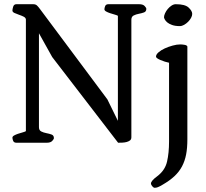

<svg xmlns="http://www.w3.org/2000/svg" viewBox="-20 -678 979 912"><path d="M39 -24Q39 -30 47 -34.5Q55 -39 65.5 -42.5Q76 -46 87 -49Q98 -52 103 -55V-586Q102 -594 92 -599Q82 -604 70 -608Q58 -612 48.5 -616.5Q39 -621 39 -628Q39 -634 42.5 -646Q46 -658 58 -658H138Q149 -658 155.5 -652Q162 -646 170 -635L490 -206L540 -104V-603Q535 -606 524 -609Q513 -612 502.5 -615.5Q492 -619 484 -623.5Q476 -628 476 -634Q476 -640 479.5 -649Q483 -658 495 -658H641Q659 -658 667 -649.5Q675 -641 675 -636Q675 -623 664 -619Q653 -615 639.5 -612.5Q626 -610 615 -604.5Q604 -599 604 -584V-26Q604 -16 597.5 -11Q591 -6 581.5 -3.5Q572 -1 561 -0.5Q550 0 541 0L228 -407L165 -520V-74Q165 -59 176 -53.5Q187 -48 200.5 -45.5Q214 -43 225 -39Q236 -35 236 -22Q236 -17 228 -8.5Q220 0 202 0H58Q46 0 42.5 -9Q39 -18 39 -24ZM783 -380Q763 -384 742 -393Q721 -402 721 -409Q721 -419 733 -429.5Q745 -440 762.5 -448Q780 -456 800 -461.5Q820 -467 836 -467Q846 -467 857 -465Q868 -463 870 -457V-16Q870 25 864 56Q858 87 844.5 112.5Q831 138 808.5 159Q786 180 753 199Q738 208 730 211Q722 214 715 214Q709 214 703 206.5Q697 199 697 194Q697 181 727 159Q764 131 773.5 89.5Q783 48 783 -6ZM834 -554Q812 -554 797 -559.5Q782 -565 774 -572Q766 -579 762.5 -586Q759 -593 759 -596Q759 -604 764 -615Q769 -626 777 -635.5Q785 -645 795 -651.5Q805 -658 815 -658Q859 -658 876 -642Q893 -626 893 -612Q893 -603 887.5 -593Q882 -583 873.5 -574.5Q865 -566 854.5 -560Q844 -554 834 -554Z"/></svg>

Font: Asar
Style: Regular
Weight: 400
Designer: Eben Sorkin
Foundry: Eben Sorkin, Pria Ravichandran
Version: Version 1.003; ttfautohint (v1.3) -l 8 -r 50 -G 0 -x 0 -H 45